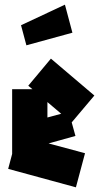

<svg xmlns="http://www.w3.org/2000/svg" viewBox="-20 -774 439 822"><path d="M305 28 15 -51 32 -115V-392H119L101 -407L198 -523L384 -365L287 -250L303 -192L188 -160L344 -118ZM183 -337V-271L242 -287ZM93 -580 70 -666 258 -754 290 -634Z"/></svg>

Font: Blaka
Style: Regular
Weight: 400
Designer: Mohamed Gaber
Foundry: Kief Type Foundry
Version: Version 1.003; ttfautohint (v1.8.4.7-5d5b)